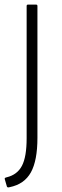

<svg xmlns="http://www.w3.org/2000/svg" viewBox="-22 -675 272 836"><path d="M20 140Q10 143 8 137L-1 106Q-4 99 7 97Q53 86 73.5 47Q94 8 94 -73V-649Q94 -655 100 -655H135Q141 -655 141 -649V-75Q141 24 112.5 75.5Q84 127 20 140Z"/></svg>

Font: Sofia Sans Semi Condensed Light
Style: Regular
Weight: 300
Designer: Botio Nikoltchev, Ani Petrova
Foundry: lettersoup
Version: Version 4.100; ttfautohint (v1.8.4.7-5d5b)